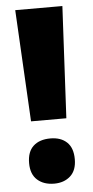

<svg xmlns="http://www.w3.org/2000/svg" viewBox="-53 -746 383 791"><g transform="rotate(-5 138.5 -351.0)"><path d="M212 -252H66L41 -714H236ZM43 -81Q43 -128 68.5 -151.5Q94 -175 139 -175Q182 -175 207 -151.5Q232 -128 232 -81Q232 -35 206 -11.5Q180 12 139 12Q96 12 69.5 -11.5Q43 -35 43 -81Z"/></g></svg>

Font: Noto Sans Thai Cond Blk
Style: Regular
Weight: 900
Width: 3
Designer: Monotype Design Team
Foundry: Monotype Imaging Inc.
Version: Version 2.002; ttfautohint (v1.8.4.7-5d5b)